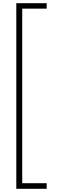

<svg xmlns="http://www.w3.org/2000/svg" viewBox="-20 -812 391 1201"><path d="M272 369V334H119V-758H272V-792H82V369Z"/></svg>

Font: Noto Sans Kannada ExtraCondensed ExtraLight
Style: Regular
Weight: 200
Width: 2
Designer: Jelle Bosma - Monotype Design Team
Foundry: Monotype Imaging Inc.
Version: Version 2.005